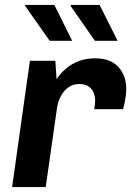

<svg xmlns="http://www.w3.org/2000/svg" viewBox="-20 -757 533 777"><path d="M29 0 101 -511H204L209 -436Q211 -440 221.5 -453.5Q232 -467 251.5 -483Q271 -499 299.5 -510Q328 -521 366 -521Q427 -521 459 -486Q491 -451 491 -397Q491 -375 486.5 -352Q482 -329 478 -315H361Q363 -324 364 -334Q365 -344 365 -350Q365 -367 358.5 -382.5Q352 -398 338 -407.5Q324 -417 301 -417Q280 -417 264 -408Q248 -399 237 -384.5Q226 -370 219 -352Q212 -334 210 -315L165 0ZM364 -592 265 -734 268 -737H383L456 -592ZM181 -592 81 -734 83 -737H200L272 -592Z"/></svg>

Font: Chivo Medium SemiBold
Style: Italic
Weight: 600
Italic angle: -8.05°
Version: Version 2.002